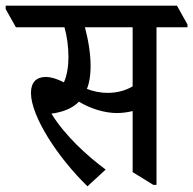

<svg xmlns="http://www.w3.org/2000/svg" viewBox="-62 -644 680 676"><path d="M246 12 310 -47C244 -96 167 -166 119 -244C129 -245 139 -247 146 -249C175 -256 198 -268 216 -286C254 -263 303 -246 350 -246C370 -246 389 -249 405 -253V-38L478 7H489V-548H598V-558L561 -624H-42V-612L-6 -548H165C174 -516 179 -479 179 -443C179 -410 174 -379 163 -354C140 -366 118 -373 99 -373C66 -373 47 -354 47 -317C47 -234 142 -89 246 12ZM257 -411C257 -455 249 -503 237 -548H405V-340C380 -325 350 -317 317 -317C292 -317 267 -322 244 -331C253 -353 257 -380 257 -411Z"/></svg>

Font: Noto Serif Devanagari Condensed Medium
Style: Regular
Weight: 500
Width: 3
Designer: Universal Thirst, Indian Type Foundry and the Monotype Design Team
Foundry: Monotype Imaging Inc.
Version: Version 2.004